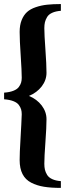

<svg xmlns="http://www.w3.org/2000/svg" viewBox="-27 -832 320 946"><path d="M272.9 60.5V93.8Q224.1 93.8 189.5 88.1Q154.8 82.5 126.5 67.9Q98.1 53.2 84 25.6Q69.8 -2 69.8 -43.5Q69.8 -63.5 70.8 -86.2Q71.8 -108.9 73.5 -137Q75.2 -165 75.7 -178.7Q75.7 -182.6 77.9 -217.5Q80.1 -252.4 80.1 -269Q80.1 -282.2 77.1 -292.7Q74.2 -303.2 65.9 -314.7Q57.6 -326.2 39.1 -333.5Q20.5 -340.8 -6.8 -342.8V-375.5Q20.5 -377.4 39.1 -384.8Q57.6 -392.1 65.9 -403.6Q74.2 -415 77.1 -425.5Q80.1 -436 80.1 -449.2Q80.1 -481.9 75 -557.9Q69.8 -633.8 69.8 -674.8Q69.8 -708 79.6 -732.7Q89.4 -757.3 106 -772.5Q122.6 -787.6 149.2 -796.6Q175.8 -805.7 204.8 -808.8Q233.9 -812 272.9 -812V-778.8Q247.6 -776.9 230.2 -769Q212.9 -761.2 205.1 -748Q197.3 -734.9 194.3 -722.2Q191.4 -709.5 191.4 -693.4Q191.4 -661.6 196.8 -587.4Q202.1 -513.2 202.1 -473.6Q202.1 -437 178.5 -406.2Q154.8 -375.5 115.7 -359.4Q154.8 -343.3 178.5 -312.3Q202.1 -281.2 202.1 -244.6Q202.1 -205.6 196.8 -132.1Q191.4 -58.6 191.4 -24.9Q191.4 -8.8 194.3 3.9Q197.3 16.6 205.1 29.5Q212.9 42.5 230.2 50.5Q247.6 58.6 272.9 60.5Z"/></svg>

Font: Flanker
Style: Bold
Weight: 700
Designer: Flanker
Foundry: Flanker
Version: Version 2.021